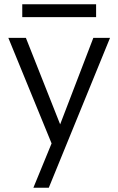

<svg xmlns="http://www.w3.org/2000/svg" viewBox="-20 -677 553 897"><path d="M416 -500H494L208 200H136L221 -7L19 -500H101L261 -96ZM84 -657H429V-597H84Z"/></svg>

Font: Albert Sans
Style: Regular
Weight: 400
Designer: Andreas Rasmussen
Foundry: a.Foundry
Version: Version 1.025